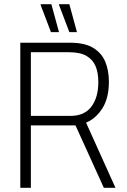

<svg xmlns="http://www.w3.org/2000/svg" viewBox="-20 -888 599 908"><path d="M76 0V-686H311Q381 -686 421 -661.5Q461 -637 478 -595.5Q495 -554 495 -502Q495 -424 464 -375.5Q433 -327 387 -308L526 0H471L337 -295H126V0ZM126 -340H314Q379 -340 412 -383.5Q445 -427 445 -500Q445 -543 432.5 -574Q420 -605 390 -623Q360 -641 307 -641H126ZM308 -736 259 -865V-868H308L344 -736ZM221 -736 172 -865 173 -868H223L259 -736Z"/></svg>

Font: Archivo Condensed Thin
Style: Regular
Weight: 250
Width: 3
Designer: Hector Gatti
Foundry: Omnibus-Type
Version: Version 2.001